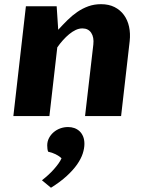

<svg xmlns="http://www.w3.org/2000/svg" viewBox="-20 -547 692 905"><path d="M102.1 -517.6H247.1L254.4 -406.7Q276.4 -430.7 298.3 -452.4Q320.3 -474.1 344.5 -490.7Q368.7 -507.3 396.2 -517.3Q423.8 -527.3 456.1 -527.3Q492.7 -527.3 519.8 -513.7Q546.9 -500 564.2 -476.3Q581.5 -452.6 588.4 -420.9Q595.2 -389.2 591.3 -353.5L550.8 0H380.9L419.9 -336.9Q423.8 -371.6 409.9 -392.3Q396 -413.1 368.2 -413.1Q352.5 -413.1 336.9 -405.8Q321.3 -398.4 306.2 -386Q291 -373.5 276.6 -357.4Q262.2 -341.3 250 -323.7L212.9 0H43ZM177.7 302.7Q192.9 291 207 278.1Q221.2 265.1 233.4 251.5Q245.6 237.8 255.1 224.6Q264.6 211.4 270 199.2Q259.3 188.5 242.4 180.2Q225.6 171.9 207 168Q204.6 162.6 203.6 154.8Q202.6 147 202.6 138.7Q202.6 119.6 210.9 103.8Q219.2 87.9 232.9 76.2Q246.6 64.5 264.2 58.1Q281.7 51.8 300.8 51.8Q316.4 51.8 330.3 56.6Q344.2 61.5 355 71.5Q365.7 81.5 371.8 96.4Q377.9 111.3 377.9 131.3Q377.9 152.3 369.9 177Q361.8 201.7 343.3 228.3Q324.7 254.9 294.4 282.7Q264.2 310.5 220.2 337.9Z"/></svg>

Font: Proza Libre
Style: Bold Italic
Weight: 700
Designer: Jasper de Waard
Foundry: Jasper de Waard
Version: Version 1.000; ttfautohint (v1.4.1.8-43bc)